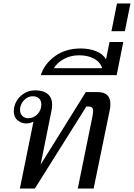

<svg xmlns="http://www.w3.org/2000/svg" viewBox="-20 -1081 768 1101"><path d="M172 -384Q153 -373 130 -373Q104 -373 81.5 -391Q59 -409 59 -444Q59 -449 61 -465Q71 -509 105 -536Q139 -563 181 -563Q229 -563 254 -541.5Q279 -520 279 -481Q279 -467 276 -450L213 -137L472 -553H540Q613 -553 613 -484Q613 -465 609 -448L517 0H426L510 -413Q514 -437 514 -444Q514 -458 508 -464Q502 -470 489 -470H475L180 0H94ZM217 -482Q217 -503 204.5 -516Q192 -529 168 -529Q142 -529 122 -510.5Q102 -492 96 -465Q95 -460 95 -451Q95 -430 108 -416.5Q121 -403 142 -403Q173 -403 195 -426.5Q217 -450 217 -482Z M443 -803Q492 -803 531 -787.5Q570 -772 588 -741L608 -840H687L649 -650H214Q234 -714 294.5 -758.5Q355 -803 443 -803ZM566 -690Q555 -725 519.5 -744.5Q484 -764 433 -764Q386 -764 347 -743Q308 -722 289 -690Z M651 -1061H728L696 -902H619Z"/></svg>

Font: Taviraj
Style: Italic
Weight: 400
Italic angle: -12°
Designer: Katatrad Team
Foundry: CadsonDemak
Version: Version 1.001